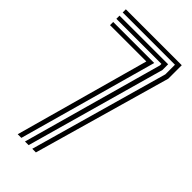

<svg xmlns="http://www.w3.org/2000/svg" viewBox="-247 -866 932 932"><g transform="rotate(45 219.0 -400.0)"><path d="M181.4 0 382.7 -712.3V-778.3H23.9V-800H407.7V-707.6L206.3 0ZM81.5 0 273.2 -691.3H23.9V-713.1H305.6L106.5 0ZM131.4 0 333.4 -724.4V-734.8H23.9V-756.5H357.7V-717L156.4 0Z"/></g></svg>

Font: Big Shoulders Inline Thin
Style: Regular
Weight: 100
Designer: Patric King
Foundry: XO Type Co
Version: Version 2.002